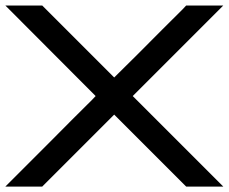

<svg xmlns="http://www.w3.org/2000/svg" viewBox="-43 -687 843 707"><path d="M112.5 0H-23.3L129.2 -152.5Q160.8 -185 220.8 -244.6Q280.8 -304.2 295.8 -319.2L309.2 -333.3Q114.2 -528.3 -23.3 -666.7H112.5L377.5 -401.7L462.5 -485.8Q494.2 -518.3 554.2 -577.9Q614.2 -637.5 629.2 -652.5L642.5 -666.7H779.2L445.8 -333.3L779.2 0H642.5L377.5 -265Z"/></svg>

Font: 0xA000
Style: Bold
Weight: 700
Version: Version 0.1